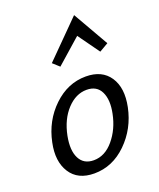

<svg xmlns="http://www.w3.org/2000/svg" viewBox="-133 -782 719 869"><g transform="rotate(-20 227.0 -347.5)"><path d="M329 -700 427 -529 384 -504 310 -607 191 -502 160 -530ZM171 5Q92 5 56.5 -50.5Q21 -106 39 -192Q59 -290 127.5 -355.5Q196 -421 283 -421Q361 -421 397 -367Q433 -313 415 -225Q395 -128 327 -61.5Q259 5 171 5ZM189 -52Q243 -52 284.5 -101.5Q326 -151 340 -221Q353 -284 334 -323.5Q315 -363 266 -363Q214 -363 171.5 -317.5Q129 -272 114 -197Q101 -130 121 -91Q141 -52 189 -52Z"/></g></svg>

Font: EauTest Medium
Style: Italic
Weight: 500
Italic angle: -12°
Designer: Christian Thalmann (Catharsis Fonts)
Version: Version 0.001;PS 000.001;hotconv 1.0.88;makeotf.lib2.5.64775